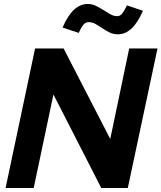

<svg xmlns="http://www.w3.org/2000/svg" viewBox="-20 -943 810 963"><path d="M8 0ZM156 -700H299L533 -246L628 -700H770L621 0H488L248 -469L149 0H8ZM375 -778Q354 -785 334 -791.5Q314 -798 294 -805Q344 -923 420 -923Q442 -923 461.5 -913.5Q481 -904 499 -892.5Q517 -881 533.5 -871.5Q550 -862 568 -862Q582 -862 592 -874Q602 -886 617 -916Q637 -909 657 -902.5Q677 -896 697 -889Q646 -771 572 -771Q548 -771 529 -780.5Q510 -790 493 -801.5Q476 -813 459.5 -822.5Q443 -832 424 -832Q409 -832 397.5 -818Q386 -804 375 -778Z"/></svg>

Font: Rosa Sans
Style: Bold Italic
Weight: 700
Italic angle: -12°
Designer: Pentagram / MCKL
Foundry: Pentagram / MCKL
Version: Version 1.005;September 16, 2019;FontCreator 11.5.0.2425 64-